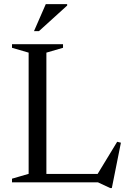

<svg xmlns="http://www.w3.org/2000/svg" viewBox="-20 -904 635 952"><path d="M534.5 28.5H526.5L465.5 0H152.5V-41.5H528.5L455.5 -27.5L561 -201L579.5 -196.5ZM210 -643V0H39.5V-18L122 -42V-643L39.5 -667V-685H292.5V-667ZM148.5 -749.5 207 -883.5H313V-876.5L173 -749.5Z"/></svg>

Font: Newsreader 36pt
Style: Regular
Weight: 400
Designer: Hugues Gentile
Foundry: Production Type
Version: Version 1.003